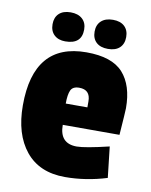

<svg xmlns="http://www.w3.org/2000/svg" viewBox="-76 -693 596 760"><g transform="rotate(10 222.0 -313.0)"><path d="M232 -348Q206 -348 198 -330.5Q190 -313 190 -277H277V-301Q277 -348 232 -348ZM236 -491Q339 -491 383.5 -441.5Q428 -392 428 -300Q428 -288 421 -192H193Q193 -117 262 -117Q295 -117 391 -140L405 -16Q321 10 237 10Q134 10 79 -57.5Q24 -125 24 -241Q24 -491 236 -491ZM211 -578Q211 -519 145 -519Q117 -519 100.5 -534.5Q84 -550 84 -577.5Q84 -605 100.5 -620.5Q117 -636 147 -636Q177 -636 194 -620.5Q211 -605 211 -578ZM316.5 -519Q286 -519 269.5 -534.5Q253 -550 253 -577.5Q253 -605 270 -620.5Q287 -636 317 -636Q347 -636 363.5 -620.5Q380 -605 380 -577.5Q380 -550 363.5 -534.5Q347 -519 316.5 -519Z"/></g></svg>

Font: Passion One
Style: Regular
Weight: 400
Designer: Alejandro Lo Celso
Foundry: Fontstage
Version: Version 1.001